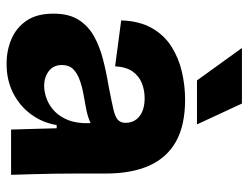

<svg xmlns="http://www.w3.org/2000/svg" viewBox="-108 -652 773 598"><g transform="rotate(90 279.0 -352.5)"><path d="M178 14Q137 14 101.5 -1Q66 -16 44 -48Q22 -80 22 -132Q22 -180 41 -210Q60 -240 92 -258Q124 -276 165 -286.5Q206 -297 249 -304Q295 -313 319 -318.5Q343 -324 352.5 -332.5Q362 -341 362 -356Q362 -384 341.5 -400Q321 -416 285 -416Q261 -416 239 -407.5Q217 -399 202.5 -379Q188 -359 186 -324L43 -343Q45 -400 67 -438.5Q89 -477 124.5 -499.5Q160 -522 203 -532Q246 -542 290 -542Q370 -542 420.5 -513.5Q471 -485 495.5 -430Q520 -375 520 -295V-205Q520 -171 520.5 -136.5Q521 -102 522 -68Q523 -34 524 0H383Q382 -32 381 -67.5Q380 -103 379 -142H369Q362 -99 336.5 -63.5Q311 -28 270.5 -7Q230 14 178 14ZM247 -103Q264 -103 283.5 -109.5Q303 -116 320 -130Q337 -144 349 -167.5Q361 -191 363 -225V-265H388Q377 -253 357 -245Q337 -237 314 -233Q291 -229 268 -224.5Q245 -220 225.5 -212.5Q206 -205 194 -192.5Q182 -180 182 -158Q182 -132 201 -117.5Q220 -103 247 -103ZM230 -579 129 -719H302L367 -579Z"/></g></svg>

Font: Bricolage Grotesque 72pt ExtraBold
Style: Regular
Weight: 800
Designer: Mathieu Triay
Foundry: Atelier Triay
Version: Version 1.001;gftools[0.9.33.dev8+g029e19f]